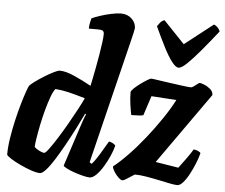

<svg xmlns="http://www.w3.org/2000/svg" viewBox="-55 -863 1083 925"><g transform="rotate(5 487.0 -400.0)"><path d="M171 0Q155 0 128.5 -9Q102 -18 74.5 -31Q47 -44 27.5 -56.5Q8 -69 6 -75Q6 -112 13 -156Q20 -200 30 -243.5Q40 -287 51 -324.5Q62 -362 70.5 -386Q79 -410 82 -414Q87 -421 106 -435Q125 -449 149 -464Q173 -479 194 -489.5Q215 -500 224 -500Q252 -500 294 -481.5Q336 -463 377 -440Q379 -449 384 -473Q389 -497 395 -529Q401 -561 406.5 -593.5Q412 -626 415.5 -653Q419 -680 419 -694Q419 -705 413 -709.5Q407 -714 390 -714H345Q345 -728 348 -742Q351 -756 353 -764Q367 -771 392.5 -779.5Q418 -788 446 -794Q474 -800 493 -800Q525 -800 545.5 -780.5Q566 -761 566 -735Q566 -732 561.5 -712Q557 -692 551 -668L405 -73L415 -66Q425 -76 438.5 -96.5Q452 -117 465.5 -140.5Q479 -164 489 -180Q498 -180 508.5 -174Q519 -168 521 -163Q516 -142 504 -114.5Q492 -87 476 -60.5Q460 -34 443 -17Q426 0 411 0Q400 0 379.5 -5Q359 -10 337 -17.5Q315 -25 299.5 -33Q284 -41 282 -46L343 -233Q351 -257 357.5 -276Q364 -295 368 -301L363 -304Q347 -270 326 -229Q305 -188 282.5 -147.5Q260 -107 239 -73.5Q218 -40 200 -20Q182 0 171 0ZM183 -99Q189 -99 205 -120.5Q221 -142 242.5 -176Q264 -210 286 -248.5Q308 -287 326.5 -321.5Q345 -356 355 -378Q308 -392 274.5 -400Q241 -408 210 -410Q200 -398 189.5 -369.5Q179 -341 169 -304Q159 -267 151.5 -230Q144 -193 139.5 -164Q135 -135 135 -123Q144 -114 159.5 -106.5Q175 -99 183 -99ZM570 0Q562 0 549.5 -12Q537 -24 528 -39Q519 -54 519 -63Q551 -88 590 -128.5Q629 -169 667.5 -217.5Q706 -266 739.5 -315.5Q773 -365 795 -408L674 -416L643 -321Q635 -319 618.5 -318Q602 -317 585 -317Q581 -335 576.5 -366Q572 -397 572 -427Q574 -435 587 -447Q600 -459 616.5 -471Q633 -483 647 -491.5Q661 -500 665 -500Q672 -500 698 -496Q724 -492 757 -487.5Q790 -483 819 -479Q848 -475 860 -475Q865 -475 873.5 -481.5Q882 -488 890 -494Q898 -500 901 -500Q905 -500 921 -494Q937 -488 951.5 -476Q966 -464 966 -447L722 -102L833 -84Q848 -104 868 -131.5Q888 -159 899 -178Q908 -178 919.5 -173Q931 -168 933 -163Q928 -142 917 -114.5Q906 -87 892 -60.5Q878 -34 863 -17Q848 0 835 0Q823 0 798 -5Q773 -10 742.5 -16.5Q712 -23 681.5 -28Q651 -33 627 -33Q611 -23 593.5 -11.5Q576 0 570 0ZM792 -564Q778 -564 758.5 -589.5Q739 -615 717 -658.5Q695 -702 671 -754Q677 -763 684.5 -772.5Q692 -782 705 -786L807 -679L944 -786Q955 -782 963.5 -772.5Q972 -763 974 -755Q933 -703 896.5 -659.5Q860 -616 833 -590Q806 -564 792 -564Z"/></g></svg>

Font: Texturina 72pt 72pt Black
Style: Italic
Weight: 900
Italic angle: -11°
Designer: Guillermo Torres Carreño
Foundry: Omnibus-Type
Version: Version 1.002; ttfautohint (v1.8.3)